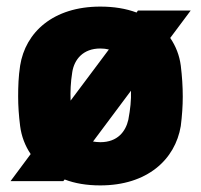

<svg xmlns="http://www.w3.org/2000/svg" viewBox="-20 -549 609 582"><path d="M284 13C426 13 511 -65 528 -167C532 -199 534 -228 534 -256C534 -287 532 -317 528 -350C524 -381 513 -409 496 -434L558 -517H398L394 -511C362 -523 325 -529 284 -529C141 -529 57 -451 41 -350C36 -317 35 -287 35 -256C35 -228 37 -199 41 -167C45 -136 56 -107 73 -82L12 0H172L176 -5C207 7 243 13 284 13ZM284 -118C276 -118 269 -119 262 -120L377 -274C378 -245 375 -218 369 -186C361 -151 337 -118 284 -118ZM194 -244C193 -271 194 -299 199 -330C205 -369 232 -402 284 -402C293 -402 302 -401 310 -399Z"/></svg>

Font: Finlandica Black
Style: Regular
Weight: 900
Designer: Niklas Ekholm, Juho Hiilivirta, Jaakko Suomalainen
Foundry: Helsinki Type Studio
Version: Version 2.000;Glyphs 3.2 (3202)